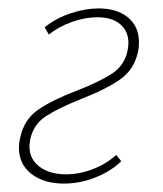

<svg xmlns="http://www.w3.org/2000/svg" viewBox="-20 -432 388 456"><path d="M25 -81Q25 -93 28 -105Q37 -148 70 -171Q103 -194 163 -217Q217 -238 246.5 -257.5Q276 -277 283 -312Q285 -324 285 -330Q285 -358 265.5 -374.5Q246 -391 211 -391Q182 -391 151 -380Q120 -369 96 -350L86 -367Q113 -389 148 -400.5Q183 -412 214 -412Q258 -412 284 -390.5Q310 -369 310 -332Q310 -318 308 -310Q299 -267 265.5 -243.5Q232 -220 173 -197Q118 -175 89 -156Q60 -137 52 -102Q50 -90 50 -84Q50 -54 74 -36Q98 -18 137 -18Q169 -18 201 -30.5Q233 -43 256 -64L268 -49Q243 -25 206.5 -10.5Q170 4 132 4Q84 4 54.5 -19Q25 -42 25 -81Z"/></svg>

Font: Ysabeau Extralight
Style: Italic
Weight: 200
Italic angle: -12°
Designer: Christian Thalmann (Catharsis Fonts)
Version: Version 0.003